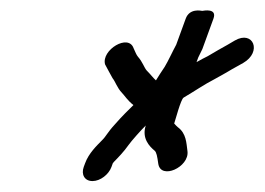

<svg xmlns="http://www.w3.org/2000/svg" viewBox="-20 -493 496 360"><path d="M153.4 -153.5C168.2 -153.5 183.9 -165.9 189 -180L191.5 -186.9C191.5 -186.9 192.2 -188 193.7 -189.6C200.8 -196.9 211.8 -207.9 221.7 -222C225.9 -228.1 244.4 -249.1 253.3 -257.7C245.5 -233.8 260 -218.7 269.9 -210.5C273.5 -207.5 274.9 -199.4 276.7 -186.4C281 -154.9 335.5 -179.7 331.5 -209.6C329.4 -224.7 329.5 -242.8 313.3 -254.6C312.3 -255.6 308.8 -258.6 306.6 -261.4C308.7 -267.2 318.9 -306.8 324.3 -310C345.1 -322.2 363.3 -334.9 382.3 -344.6L404.3 -356.9C422.4 -367.8 422.4 -367 435.9 -374.9C472 -395.7 454.9 -436.9 420.4 -417.1C407.5 -409.5 407.2 -409.2 389 -399.1L369.2 -387.5C364 -385 356.9 -381.3 348.5 -376.5L351.7 -385.2L359.5 -401.2L380.2 -458C387.6 -478.3 361.8 -472.9 359.2 -472.6C356.8 -472.9 335.4 -477.9 328.2 -458L310.4 -409.2C303.5 -396.5 295.3 -378.4 288.8 -367.7C283.2 -359.8 278.2 -351.3 272.4 -342.3C267.5 -346.5 262.2 -353.7 254.9 -361C250.2 -366.5 247.3 -376.9 238.6 -386.7C235.5 -390.4 233.9 -395.4 230.5 -402.5C220.9 -430.5 169.6 -399.2 177 -372.3C177.2 -371.4 190.5 -347.5 191 -346.5C196.6 -339.5 199.6 -328.3 208.6 -319C213.4 -314.1 219.4 -304.3 230.2 -296C220.2 -286.1 209.1 -275.5 195.7 -260.1C180.9 -244.1 179.4 -237.8 171.1 -229.8C161.5 -220 146.4 -205.7 139.6 -187L137 -180C131.9 -165.9 138.5 -153.5 153.4 -153.5Z"/></svg>

Font: Take Off
Style: Moose
Weight: 400
Foundry: Cannot Into Space Fonts
Version: Version 0.89